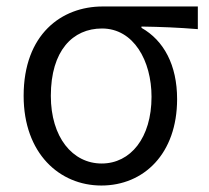

<svg xmlns="http://www.w3.org/2000/svg" viewBox="-20 -560 644 593"><path d="M293 13C424 13 527 -85 527 -254C527 -359 486 -435 417 -474V-478C478 -477 529 -475 591 -470V-540H297C170 -540 53 -454 53 -264C53 -86 164 13 293 13ZM294 -55C204 -55 137 -136 137 -264C137 -404 205 -472 295 -472C393 -472 448 -372 448 -261C448 -134 383 -55 294 -55Z"/></svg>

Font: Genne Gothic Normal
Style: Regular
Weight: 350
Designer: Ryoko NISHIZUKA (kana & ideographs); Paul D. Hunt (Latin, Greek & Cyrillic); Wenlong ZHANG (bopomofo); Sandoll Communica
Foundry: Adobe Systems Incorporated
Version: Version 1.004;PS 1.004;hotconv 16.6.51;makeotf.lib2.5.65220